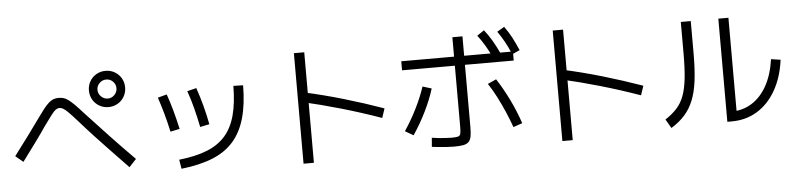

<svg xmlns="http://www.w3.org/2000/svg" viewBox="-50 -1129 6100 1478"><g transform="rotate(-5 3000.0 -390.5)"><path d="M787 -498Q748 -498 716 -516.5Q684 -535 665.5 -567Q647 -599 647 -638Q647 -677 665.5 -709Q684 -741 716 -759.5Q748 -778 787 -778Q826 -778 858 -759.5Q890 -741 908.5 -709Q927 -677 927 -638Q927 -600 908.5 -567.5Q890 -535 857.5 -516.5Q825 -498 787 -498ZM787 -564Q817 -564 838.5 -586Q860 -608 860 -638Q860 -668 838.5 -689.5Q817 -711 787 -711Q757 -711 735 -689.5Q713 -668 713 -638Q713 -608 735 -586Q757 -564 787 -564ZM907 -23Q837 -96 775 -160.5Q713 -225 655.5 -287Q598 -349 541 -414Q500 -460 476.5 -483.5Q453 -507 438 -515.5Q423 -524 409 -524Q395 -524 381 -514.5Q367 -505 346 -477.5Q325 -450 286 -396Q250 -343 204.5 -280.5Q159 -218 97 -135L38 -184Q101 -267 148.5 -331.5Q196 -396 233 -448Q267 -496 290.5 -526Q314 -556 333 -572.5Q352 -589 369.5 -595.5Q387 -602 409 -602Q430 -602 447.5 -597Q465 -592 484 -578Q503 -564 529 -538.5Q555 -513 591 -472Q686 -369 775.5 -274.5Q865 -180 962 -82Z M1293 -47Q1422 -61 1510.5 -96.5Q1599 -132 1653 -194.5Q1707 -257 1732 -351Q1757 -445 1758 -577L1833 -575Q1832 -428 1802 -322Q1772 -216 1709.5 -144.5Q1647 -73 1547 -32.5Q1447 8 1305 24ZM1245 -268Q1229 -342 1210 -410Q1191 -478 1171 -537L1241 -556Q1261 -500 1280 -432Q1299 -364 1317 -283ZM1476 -284Q1461 -359 1442.5 -431Q1424 -503 1401 -567L1472 -585Q1495 -519 1514.5 -446Q1534 -373 1548 -299Z M2878 -231Q2723 -286 2568.5 -330.5Q2414 -375 2277 -406L2296 -479Q2439 -448 2596 -402Q2753 -356 2902 -303ZM2244 67V-787H2324V67Z M3408 37Q3386 37 3355 35Q3324 33 3293.5 30Q3263 27 3239 24L3245 -46Q3266 -42 3292.5 -39.5Q3319 -37 3346 -35Q3373 -33 3394 -33Q3430 -33 3446 -37Q3462 -41 3466 -58Q3470 -75 3470 -111V-803H3548V-103Q3548 -59 3543 -31Q3538 -3 3523 12Q3508 27 3480.5 32Q3453 37 3408 37ZM3043 -114Q3096 -193 3139 -279.5Q3182 -366 3208 -445L3277 -424Q3252 -342 3208 -252Q3164 -162 3107 -77ZM3878 -73Q3857 -133 3830.5 -194Q3804 -255 3774 -313.5Q3744 -372 3711 -421L3777 -451Q3828 -373 3873 -280.5Q3918 -188 3948 -97ZM3062 -583V-653H3925V-583ZM3769 -618Q3742 -675 3717 -717Q3692 -759 3662 -798L3717 -835Q3751 -792 3777 -747Q3803 -702 3828 -649ZM3918 -632Q3894 -689 3870 -732Q3846 -775 3818 -815L3874 -848Q3906 -804 3930 -758.5Q3954 -713 3977 -659Z M4878 -231Q4723 -286 4568.5 -330.5Q4414 -375 4277 -406L4296 -479Q4439 -448 4596 -402Q4753 -356 4902 -303ZM4244 67V-787H4324V67Z M5522 30V-767H5600V-5L5555 -45Q5647 -45 5718 -89.5Q5789 -134 5835.5 -218Q5882 -302 5899 -421L5972 -410Q5954 -274 5897 -175Q5840 -76 5753 -23Q5666 30 5555 30ZM5049 -29Q5104 -65 5139.5 -104.5Q5175 -144 5195 -198.5Q5215 -253 5223.5 -331.5Q5232 -410 5232 -521V-767H5309V-516Q5309 -395 5298 -307.5Q5287 -220 5261.5 -156.5Q5236 -93 5194 -46Q5152 1 5089 40Z"/></g></svg>

Font: M PLUS 2 Thin
Style: Regular
Weight: 400
Version: Version 1.001